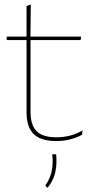

<svg xmlns="http://www.w3.org/2000/svg" viewBox="-20 -642 436 886"><path d="M241 9Q192.5 9 162 -5.2Q131.5 -19.5 117 -49Q102.5 -78.5 102.5 -123V-462.5H121V-124.5Q121 -65.5 148.5 -37Q176 -8.5 241.5 -8.5Q272.5 -8.5 302.8 -16.2Q333 -24 361 -40L358.5 -20Q335.5 -7 304.2 1Q273 9 241 9ZM11 -457V-473H354.5L352 -457ZM102.5 -468V-614L122 -621.5L120.5 -468ZM239 70Q239.5 75 240 83Q240.5 91 240.5 101Q240.5 136.5 231.5 166.2Q222.5 196 199 225L189 214Q207 189 215 161.5Q223 134 223 101.5Q223 93 222.5 85.2Q222 77.5 221 70Z"/></svg>

Font: Anek Latin Medium Thin
Style: Regular
Weight: 250
Version: Version 1.003